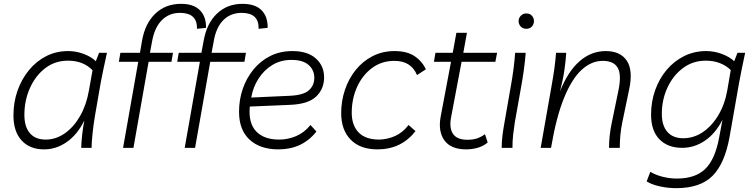

<svg xmlns="http://www.w3.org/2000/svg" viewBox="-20 -770 3931 1000"><path d="M210 8Q135 8 92.5 -38.5Q50 -85 50 -169Q50 -238 71.5 -298.5Q93 -359 131.5 -405.5Q170 -452 221.5 -478Q273 -504 335 -504Q377 -504 416.5 -489Q456 -474 479 -451L496 -495H537Q526 -447 518.5 -409Q511 -371 505 -342L475 -169Q467 -123 462 -74.5Q457 -26 457 0H403Q404 -34 408 -69Q412 -104 419 -142Q383 -69 328 -30.5Q273 8 210 8ZM218 -43Q271 -43 317.5 -75.5Q364 -108 397 -165.5Q430 -223 443 -298L462 -404Q414 -454 334 -454Q266 -454 215 -414.5Q164 -375 135.5 -310.5Q107 -246 107 -172Q107 -110 135.5 -76.5Q164 -43 218 -43Z M621 0 700 -448H599L607 -495H709L720 -559Q736 -649 789.5 -699.5Q843 -750 923 -750Q988 -750 1021 -717Q1054 -684 1053 -625L1006 -620Q1008 -703 918 -703Q861 -703 823 -665Q785 -627 772 -554L761 -495H881L873 -448H754L675 0ZM942 0 1021 -448H903L911 -495H1029L1041 -559Q1057 -649 1110.5 -699.5Q1164 -750 1243 -750Q1309 -750 1342 -717Q1375 -684 1374 -625L1327 -620Q1329 -703 1239 -703Q1181 -703 1143 -665Q1105 -627 1093 -554L1082 -495H1261L1253 -448H1075L996 0Z M1430 8Q1335 8 1280 -42.5Q1225 -93 1225 -188Q1225 -251 1244.5 -307.5Q1264 -364 1300.5 -408.5Q1337 -453 1388 -478.5Q1439 -504 1503 -504Q1582 -504 1625 -465.5Q1668 -427 1668 -367Q1668 -307 1627 -267.5Q1586 -228 1493 -224L1281 -215Q1273 -130 1313.5 -86.5Q1354 -43 1434 -43Q1479 -43 1522 -61Q1565 -79 1597 -119L1628 -85Q1555 8 1430 8ZM1289 -264V-262L1487 -271Q1560 -274 1588.5 -299.5Q1617 -325 1617 -365Q1617 -405 1587.5 -431.5Q1558 -458 1498 -458Q1442 -458 1398.5 -431.5Q1355 -405 1326.5 -360.5Q1298 -316 1289 -264Z M1946 8Q1856 8 1806.5 -42.5Q1757 -93 1757 -181Q1757 -244 1776.5 -302Q1796 -360 1832.5 -405.5Q1869 -451 1920.5 -477.5Q1972 -504 2035 -504Q2099 -504 2138.5 -478Q2178 -452 2198 -409L2152 -379Q2137 -415 2108 -434Q2079 -453 2034 -453Q1968 -453 1918 -416Q1868 -379 1840 -317.5Q1812 -256 1812 -183Q1812 -117 1848 -80Q1884 -43 1955 -43Q1998 -44 2037.5 -61.5Q2077 -79 2108 -119L2144 -87Q2070 8 1946 8Z M2408 8Q2329 8 2295 -38.5Q2261 -85 2275 -162L2329 -448H2240L2248 -495H2338L2357 -599H2412L2393 -495H2569L2560 -448H2384L2329 -157Q2319 -102 2340 -72Q2361 -42 2415 -42Q2440 -42 2461 -48Q2482 -54 2506 -71L2520 -28Q2498 -9 2468.5 -0.5Q2439 8 2408 8Z M2593 0Q2593 -32 2597 -64Q2601 -96 2607 -129L2641 -324Q2649 -368 2654.5 -410.5Q2660 -453 2663 -495H2718Q2715 -453 2708.5 -406.5Q2702 -360 2695 -322L2661 -131Q2656 -99 2652.5 -67Q2649 -35 2649 0ZM2721 -620Q2703 -620 2692 -632Q2681 -644 2681 -660Q2681 -676 2692.5 -688Q2704 -700 2721 -700Q2740 -700 2750.5 -688Q2761 -676 2761 -660Q2761 -644 2750.5 -632Q2740 -620 2721 -620Z M2796 0 2853 -324Q2861 -368 2867 -410.5Q2873 -453 2876 -495H2929Q2927 -456 2919.5 -404.5Q2912 -353 2897 -295Q2938 -398 2998.5 -451Q3059 -504 3135 -504Q3211 -504 3244.5 -454Q3278 -404 3257 -305L3221 -132Q3208 -70 3208 0H3152Q3152 -63 3166 -129L3201 -299Q3218 -380 3197.5 -416.5Q3177 -453 3119 -453Q3060 -453 3009 -406Q2958 -359 2917.5 -259.5Q2877 -160 2850 0Z M3502 210Q3460 210 3418 201Q3376 192 3348 175L3367 125Q3396 142 3432.5 151Q3469 160 3505 160Q3601 160 3652.5 110.5Q3704 61 3725 -51L3743 -146Q3706 -74 3651 -37Q3596 0 3533 0Q3458 0 3414.5 -44.5Q3371 -89 3371 -173Q3371 -241 3392.5 -301Q3414 -361 3452.5 -406.5Q3491 -452 3543.5 -478Q3596 -504 3658 -504Q3700 -504 3740 -489Q3780 -474 3804 -451L3821 -495H3861Q3851 -447 3843 -409Q3835 -371 3830 -342L3780 -58Q3755 82 3691 146Q3627 210 3502 210ZM3538 -50Q3593 -50 3640 -81.5Q3687 -113 3721 -169.5Q3755 -226 3768 -300L3786 -405Q3763 -428 3730 -441Q3697 -454 3656 -454Q3588 -454 3536.5 -415Q3485 -376 3456 -313Q3427 -250 3427 -177Q3427 -116 3456 -83Q3485 -50 3538 -50Z"/></svg>

Font: Livvic Light
Style: Italic
Weight: 300
Italic angle: -10°
Designer: Jacques Le Bailly, Baron von Fonthausen
Version: Version 1.001; ttfautohint (v1.8.2)